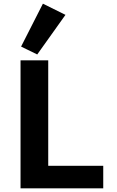

<svg xmlns="http://www.w3.org/2000/svg" viewBox="-20 -1027 640 1047"><path d="M92 0V-698H243V-123H543V0ZM183 -730 95 -773 214 -1007 337 -946Z"/></svg>

Font: iA Writer Duo V
Style: Regular
Weight: 400
Designer: Mike Abbink, Paul van der Laan, Pieter van Rosmalen, Oliver Reichenstein
Foundry: Information Architects Inc.
Version: Version 2.000